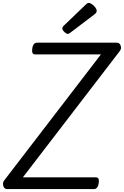

<svg xmlns="http://www.w3.org/2000/svg" viewBox="-45 -1289 845 1309"><path d="M3 0Q-9 0 -16.5 -9.5Q-24 -19 -24.5 -33Q-25 -47 -17 -58L643 -918H195Q182 -918 177 -927.5Q172 -937 175 -958Q178 -979 186.5 -988.5Q195 -998 208 -998H752Q770 -998 777.5 -978Q785 -958 771 -940L111 -80H608Q621 -80 626 -71Q631 -62 628 -40Q625 -20 616.5 -10Q608 0 596 0ZM418 -1058Q407 -1058 393.5 -1071.5Q380 -1085 380 -1095Q380 -1099 381.5 -1103Q383 -1107 389 -1113L540 -1258Q545 -1263 549.5 -1266Q554 -1269 560 -1269Q570 -1269 582.5 -1260Q595 -1251 604.5 -1239Q614 -1227 614 -1216Q614 -1209 611.5 -1204Q609 -1199 599 -1191L437 -1068Q431 -1064 426.5 -1061Q422 -1058 418 -1058Z"/></svg>

Font: Playwrite ZA
Style: Regular
Weight: 400
Designer: Veronika Burian, José Scaglione
Foundry: TypeTogether
Version: Version 1.002